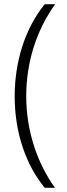

<svg xmlns="http://www.w3.org/2000/svg" viewBox="-20 -737 317 915"><path d="M50 -278C50 -103 104 49 193 158H242C159 43 105 -111 105 -278C105 -443 155 -595 243 -717H193C100 -602 50 -445 50 -278Z"/></svg>

Font: Noto Sans Lao Looped ExtraCondensed Light
Style: Regular
Weight: 300
Width: 2
Designer: Mark Frömberg, Ben Mitchell
Foundry: The Fontpad Ltd
Version: Version 1.002